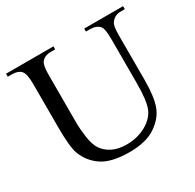

<svg xmlns="http://www.w3.org/2000/svg" viewBox="-148 -824 1019 1003"><g transform="rotate(-30 361.0 -323.0)"><path d="M477.1 -644V-662.1H711.4V-644H686.5Q647.5 -644 626.5 -611.3Q616.2 -596.2 616.2 -541V-272.5Q616.2 -172.9 596.4 -117.9Q576.7 -63 518.8 -23.7Q460.9 15.6 361.3 15.6Q252.9 15.6 196.8 -22Q140.6 -59.6 117.2 -123Q101.6 -166.5 101.6 -286.1V-544.9Q101.6 -606 84.7 -625Q67.9 -644 30.3 -644H5.4V-662.1H291.5V-644H266.1Q225.1 -644 207.5 -618.2Q195.3 -600.6 195.3 -544.9V-256.3Q195.3 -217.8 202.4 -168Q209.5 -118.2 228 -90.3Q246.6 -62.5 281.5 -44.4Q316.4 -26.4 367.2 -26.4Q432.1 -26.4 483.4 -54.7Q534.7 -83 553.5 -127.2Q572.3 -171.4 572.3 -276.9V-544.9Q572.3 -606.9 558.6 -622.6Q539.6 -644 502 -644Z"/></g></svg>

Font: Jameel Khushkhati
Style: Regular
Weight: 400
Version: Version 3.5